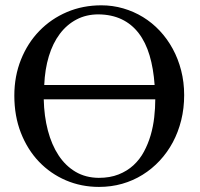

<svg xmlns="http://www.w3.org/2000/svg" viewBox="-20 -698 763 733"><path d="M147 -318.8Q148.4 -254.4 162.8 -199.7Q177.2 -145 203.6 -105Q230 -64.9 268.3 -42.2Q306.6 -19.5 356.9 -19Q399.9 -19 432.6 -32Q465.3 -44.9 489.5 -67.1Q513.7 -89.4 529.5 -118.9Q545.4 -148.4 555.2 -181.9Q564.9 -215.3 568.8 -250.5Q572.8 -285.6 572.8 -318.8ZM570.3 -373.5Q565.9 -436.5 551 -486.6Q536.1 -536.6 509.5 -571.3Q482.9 -606 444.6 -624.3Q406.2 -642.6 356 -643.1Q309.1 -643.1 272 -623.5Q234.9 -604 208.3 -568.6Q181.6 -533.2 166.5 -483.4Q151.4 -433.6 148.9 -373.5ZM683.1 -335Q683.1 -284.7 671.9 -239.3Q660.6 -193.8 639.9 -155Q619.1 -116.2 589.8 -84.7Q560.5 -53.2 524.4 -30.8Q488.3 -8.3 446.3 3.7Q404.3 15.6 357.9 15.6Q290.5 15.6 231.7 -9.5Q172.9 -34.7 128.9 -80.6Q85 -126.5 59.8 -190.7Q34.7 -254.9 34.7 -333Q34.7 -407.2 60.1 -470.5Q85.4 -533.7 130.1 -579.8Q174.8 -626 235.4 -651.9Q295.9 -677.7 366.7 -677.7Q410.2 -677.7 450.4 -666Q490.7 -654.3 525.9 -632.8Q561 -611.3 589.8 -580.6Q618.7 -549.8 639.4 -511.7Q660.2 -473.6 671.6 -429Q683.1 -384.3 683.1 -335Z"/></svg>

Font: Doulos SIL Am
Style: Regular
Weight: 400
Designer: Walt Agee, Victor Gaultney, Peter Martin, Debbi Hosken, Becca Hirsbrunner
Foundry: SIL International
Version: Version 5.000